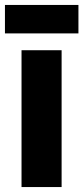

<svg xmlns="http://www.w3.org/2000/svg" viewBox="-36 -756 337 776"><path d="M213 0H51V-553H213ZM281 -736V-621H-16V-736Z"/></svg>

Font: Noto Sans Gurmukhi UI ExtraCondensed Black
Style: Regular
Weight: 900
Width: 2
Designer: Jelle Bosma - Monotype Design Team
Foundry: Monotype Imaging Inc.
Version: Version 2.004; ttfautohint (v1.8.4.7-5d5b)